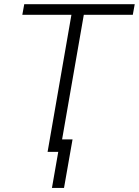

<svg xmlns="http://www.w3.org/2000/svg" viewBox="-20 -731 668 924"><path d="M628.4 -710.9H96.7L87.4 -659.7H323.7L209 0H260.3L230 173.3H288.1L329.1 -60.1H278.8L383.3 -659.7H619.1Z"/></svg>

Font: Roboto Light
Style: Italic
Weight: 300
Italic angle: -12°
Designer: Google
Version: Version 2.137; 2017